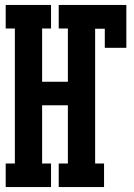

<svg xmlns="http://www.w3.org/2000/svg" viewBox="-20 -755 540 775"><path d="M3 0V-95H40V-640H3V-735H186V-640H150V-425H254V-640H217V-735H490V-562H403V-639H364V-95H400V0H217V-95H254V-330H150V-95H186V0Z"/></svg>

Font: Iosevka Curly Slab
Style: Bold
Weight: 700
Monospace: yes
Designer: Belleve Invis
Foundry: Belleve Invis
Version: Version 22.1.2; ttfautohint (v1.8.4)